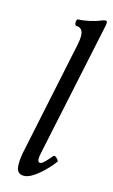

<svg xmlns="http://www.w3.org/2000/svg" viewBox="-116 -770 487 828"><g transform="rotate(15 128.0 -356.0)"><path d="M81 13C119 13 176 -44 205 -83C209 -89 189 -109 182 -103C158 -74 143 -59 134 -59C121 -59 120 -74 130 -117L254 -704C257 -720 256 -725 247 -725C244 -725 238 -724 229 -720C204 -709 158 -699 132 -699C123 -699 122 -670 132 -670C153 -670 163 -657 163 -631C163 -622 162 -611 158 -592L55 -100C48 -71 46 -49 46 -31C46 1 57 13 81 13Z"/></g></svg>

Font: Junicode Two Beta SemiCondensed Medium
Style: Italic
Weight: 500
Width: 4
Italic angle: -10°
Version: Version 1.063